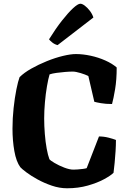

<svg xmlns="http://www.w3.org/2000/svg" viewBox="-20 -1010 685 1030"><path d="M340 0Q299 0 258 -14Q217 -28 181.5 -47.5Q146 -67 121.5 -85.5Q97 -104 89 -113Q67 -143 57 -199.5Q47 -256 47 -320Q47 -375 53 -430.5Q59 -486 68 -530.5Q77 -575 85 -596Q109 -620 148 -642Q187 -664 231.5 -682Q276 -700 317.5 -710Q359 -720 387 -720Q425 -720 466.5 -711Q508 -702 545 -685.5Q582 -669 606 -648Q606 -582 597.5 -531.5Q589 -481 581 -452Q547 -452 521.5 -456.5Q496 -461 486 -464L454 -602Q439 -610 412.5 -618Q386 -626 370 -626Q353 -626 329 -624Q305 -622 283 -619Q261 -616 246 -611Q239 -588 232 -547.5Q225 -507 221 -461Q217 -415 217 -375Q217 -334 220.5 -291Q224 -248 230.5 -212.5Q237 -177 245 -156Q250 -149 273 -135.5Q296 -122 324.5 -111Q353 -100 374 -100Q382 -100 397 -101Q412 -102 426 -104Q440 -106 445 -108L511 -278Q537 -278 562.5 -271.5Q588 -265 602 -259Q602 -232 600 -199.5Q598 -167 595 -136.5Q592 -106 589 -83Q574 -68 538 -48.5Q502 -29 451 -14.5Q400 0 340 0ZM289 -768Q273 -772 260.5 -782Q248 -792 243 -799Q279 -857 312.5 -899.5Q346 -942 372 -966Q398 -990 411 -990Q421 -990 435 -979.5Q449 -969 462 -952Q475 -935 481 -916Z"/></svg>

Font: Texturina 72pt Black
Style: Regular
Weight: 900
Designer: Guillermo Torres Carreño
Foundry: Omnibus-Type
Version: Version 1.002; ttfautohint (v1.8.3)